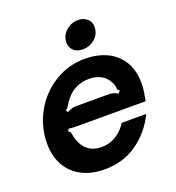

<svg xmlns="http://www.w3.org/2000/svg" viewBox="-141 -889 926 1012"><g transform="rotate(-20 322.0 -383.0)"><path d="M34 -219Q34 -313 79 -394.5Q124 -476 202 -524.5Q280 -573 373 -573Q439 -573 493 -549Q547 -525 579 -474.5Q611 -424 611 -350Q611 -316 604 -282L599 -253H243Q237 -253 210 -253Q183 -253 167 -256L161 -241Q169 -239 171.5 -233.5Q174 -228 176 -216Q177 -213 178.5 -204Q180 -195 184 -187Q197 -148 226.5 -126.5Q256 -105 299 -105Q345 -105 382 -128.5Q419 -152 441 -189H579Q536 -100 458 -44.5Q380 11 274 11Q200 11 145.5 -18Q91 -47 62.5 -99Q34 -151 34 -219ZM194 -339Q211 -348 223 -351Q235 -354 251 -354H424Q440 -354 452 -351Q464 -348 479 -339L490 -353Q482 -358 480 -362.5Q478 -367 478 -375Q478 -377 476 -386.5Q474 -396 467 -406Q453 -435 424.5 -450.5Q396 -466 359 -466Q321 -466 287.5 -451Q254 -436 230 -406Q218 -393 207 -374Q203 -366 199.5 -361.5Q196 -357 187 -353ZM312 -686Q312 -724 341.5 -750.5Q371 -777 409 -777Q440 -777 460 -759.5Q480 -742 480 -714Q480 -674 450.5 -648.5Q421 -623 382 -623Q351 -623 331.5 -640Q312 -657 312 -686Z"/></g></svg>

Font: Open Sauce Sans
Style: Bold Italic
Weight: 700
Italic angle: -10°
Designer: Alfredo Marco Pradil
Foundry: Creative Sauce Fz LLC
Version: Version 1.477